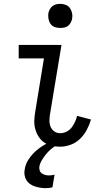

<svg xmlns="http://www.w3.org/2000/svg" viewBox="-20 -753 540 996"><path d="M292 8Q269 8 247.5 3Q226 -2 208.5 -14.5Q191 -27 179.5 -45.5Q168 -64 162.5 -85Q157 -106 158 -129Q159 -152 163 -175L208 -450H77V-520H299L240 -164Q237 -147 236.5 -129.5Q236 -112 242 -96.5Q248 -81 261.5 -71.5Q275 -62 293 -62Q309 -62 325 -70Q341 -78 351.5 -91.5Q362 -105 369 -120.5Q376 -136 380 -152L452 -133Q444 -106 430.5 -80Q417 -54 396 -33.5Q375 -13 347.5 -2.5Q320 8 292 8ZM216 223Q201 223 187 220.5Q173 218 159.5 213.5Q146 209 135 201Q124 193 117 181.5Q110 170 107.5 155.5Q105 141 108 127Q112 98 129.5 72Q147 46 171 26Q195 6 222 -8Q249 -22 278 -30L273 0Q257 10 243 22Q229 34 217.5 48.5Q206 63 196.5 79Q187 95 184 112Q183 122 186 131.5Q189 141 197 146.5Q205 152 214.5 154.5Q224 157 234 157Q242 157 249 156Q256 155 263 153L252 219Q244 221 234.5 222Q225 223 216 223ZM292 -608Q277 -608 263.5 -613Q250 -618 242 -629.5Q234 -641 231.5 -655.5Q229 -670 231 -685Q233 -695 238.5 -705Q244 -715 252.5 -721.5Q261 -728 271.5 -730.5Q282 -733 293 -733Q308 -733 321.5 -727.5Q335 -722 343 -710.5Q351 -699 354 -684.5Q357 -670 354 -655Q352 -645 346.5 -635Q341 -625 332.5 -618.5Q324 -612 313.5 -610Q303 -608 292 -608Z"/></svg>

Font: Iosevka Curly Slab
Style: Italic
Weight: 400
Italic angle: -9°
Monospace: yes
Designer: Belleve Invis
Foundry: Belleve Invis
Version: Version 22.1.2; ttfautohint (v1.8.4)